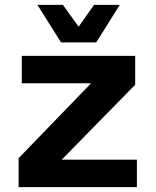

<svg xmlns="http://www.w3.org/2000/svg" viewBox="-20 -764 635 784"><path d="M56 0V-118L352 -424H69V-536H532V-418L232 -112H539V0ZM133 -744H237L301 -655L364 -744H469L373 -591H229Z"/></svg>

Font: Geist
Style: Bold
Weight: 400
Designer: Basement.studio, Andrés Briganti, Mateo Zaragoza
Foundry: Basement.studio, Vercel, Andrés Briganti, Guido Ferreyra, Mateo Zaragoza
Version: Version 1.401